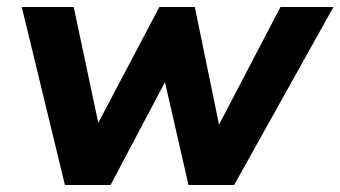

<svg xmlns="http://www.w3.org/2000/svg" viewBox="-20 -527 970 547"><path d="M165 0 42 -507H190L260 -177L434 -507H535L604 -172L779 -507H930L647 0H517L450 -293L295 0Z"/></svg>

Font: Winston
Style: Bold Italic
Weight: 700
Italic angle: -9°
Designer: Original fonts by Vernon Adams / Changes by Cristiano Sobral
Foundry: Original fonts by Vernon Adams / Changes by Cristiano Sobral
Version: Version 2.503;July 17, 2020;FontCreator 13.0.0.2655 64-bit